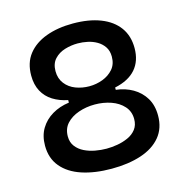

<svg xmlns="http://www.w3.org/2000/svg" viewBox="-103 -771 847 881"><g transform="rotate(-15 320.5 -330.0)"><path d="M321 15Q241 15 180.5 -5Q120 -25 86 -65.5Q52 -106 52 -166Q52 -213 72.5 -247Q93 -281 128.5 -302Q164 -323 209 -329V-336L321 -353L432 -337V-330Q476 -325 511.5 -304.5Q547 -284 568 -249.5Q589 -215 589 -166Q589 -106 555.5 -65.5Q522 -25 461.5 -5Q401 15 321 15ZM322 -80Q346 -80 373 -84.5Q400 -89 424.5 -100Q449 -111 464 -130.5Q479 -150 479 -179Q479 -215 456.5 -240Q434 -265 398 -277.5Q362 -290 321 -290Q280 -290 244 -277.5Q208 -265 186 -241Q164 -217 164 -180Q164 -152 179 -132.5Q194 -113 217.5 -101.5Q241 -90 268.5 -85Q296 -80 322 -80ZM320 -377Q353 -377 383.5 -388.5Q414 -400 434 -423Q454 -446 454 -482Q454 -510 441 -529Q428 -548 408 -559.5Q388 -571 364.5 -576Q341 -581 318 -581Q287 -581 257 -572Q227 -563 207 -541.5Q187 -520 187 -484Q187 -449 206 -424.5Q225 -400 255.5 -388.5Q286 -377 320 -377ZM321 -306 209 -327V-341Q169 -349 138.5 -368Q108 -387 91 -418.5Q74 -450 74 -493Q74 -554 105.5 -594Q137 -634 192.5 -654.5Q248 -675 320 -675Q396 -675 451 -653.5Q506 -632 535.5 -591.5Q565 -551 565 -493Q565 -432 531.5 -393.5Q498 -355 432 -341V-328Z"/></g></svg>

Font: Bricolage Grotesque 48pt Condensed ExtraBold Medium
Style: Regular
Weight: 500
Version: Version 1.000;gftools[0.9.30]